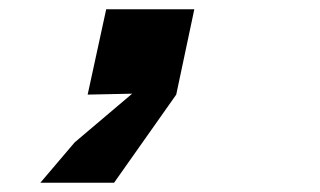

<svg xmlns="http://www.w3.org/2000/svg" viewBox="-20 -204 690 414"><path d="M209 -184H399L360 0L226 190H67L141 103L265 -2L169 0Z"/></svg>

Font: Azeret Mono ExtraBold
Style: Italic
Weight: 800
Italic angle: -12°
Designer: Martin Vácha
Foundry: Displaay
Version: Version 1.000; Glyphs 3.0.3, build 3074